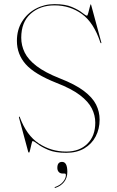

<svg xmlns="http://www.w3.org/2000/svg" viewBox="-20 -730 566 931"><path d="M301 11Q247.5 11 214 -3.2Q180.5 -17.5 162.5 -31.8Q144.5 -46 138 -46Q136 -46 132.8 -32Q129.5 -18 126.2 -4Q123 10 121 10Q118.5 10 117 7L72 -160Q72 -161 71.8 -162.2Q71.5 -163.5 72 -164Q74 -166 76 -162Q108.5 -73.5 168.5 -34.2Q228.5 5 301 5Q365 5 403.5 -32.8Q442 -70.5 442 -135Q442 -171 425.2 -204.2Q408.5 -237.5 367.5 -268.8Q326.5 -300 254 -328Q147 -370.5 104.5 -418.8Q62 -467 62 -532Q62 -585.5 87 -625.5Q112 -665.5 153.5 -687.8Q195 -710 244 -710Q296.5 -710 329 -696Q361.5 -682 378.8 -668Q396 -654 402 -654Q404.5 -654 408.2 -667.8Q412 -681.5 415.2 -695.2Q418.5 -709 419 -709Q421 -709 422 -706L471 -525Q471 -524.5 471.5 -523.2Q472 -522 471 -521Q469 -519 467 -523Q435 -620.5 377 -662.2Q319 -704 244 -704Q174.5 -704 128.8 -663.5Q83 -623 83 -547Q83 -509.5 99.8 -475.2Q116.5 -441 157.2 -409.8Q198 -378.5 270 -350Q344.5 -321 386.5 -289.2Q428.5 -257.5 445.8 -223Q463 -188.5 463 -150Q463 -105 444 -68.5Q425 -32 388.8 -10.5Q352.5 11 301 11ZM284.5 111.5Q271.5 111.5 264.8 103.8Q258 96 258 84Q258 55 281 55Q306.5 55 306.5 103.5Q306.5 133 290.5 152.8Q274.5 172.5 249.5 180.5Q245.5 182 245 180Q244 178 246.5 177Q271.5 168.5 285.5 151.8Q299.5 135 299.5 119Q299.5 111.5 293.5 111.5Z"/></svg>

Font: Fraunces 144pt S000 Thin
Style: Regular
Weight: 100
Version: Version 1.000; ttfautohint (v1.8.3)